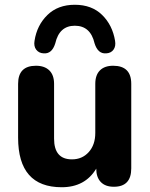

<svg xmlns="http://www.w3.org/2000/svg" viewBox="-20 -775 630 806"><path d="M163 -551Q143 -552 132 -566.5Q121 -581 125 -604Q135 -669 179 -712Q223 -755 294 -755Q365 -755 408.5 -712.5Q452 -670 463 -604Q467 -581 456.5 -566.5Q446 -552 426 -551Q391 -548 377 -593Q360 -667 294 -667Q229 -667 212 -593Q198 -548 163 -551ZM239 11Q56 11 56 -197V-423Q56 -499 131 -499Q167 -499 187 -479.5Q207 -460 207 -423V-193Q207 -106 282 -106Q325 -106 352.5 -136.5Q380 -167 380 -217V-423Q380 -460 399.5 -479.5Q419 -499 455 -499Q531 -499 531 -423V-68Q531 9 458 9Q422 9 403 -11Q384 -31 384 -67Q337 11 239 11Z"/></svg>

Font: Nunito ExtraBold
Style: Regular
Weight: 800
Designer: Vernon Adams
Foundry: Vernon Adams
Version: Version 3.602